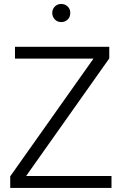

<svg xmlns="http://www.w3.org/2000/svg" viewBox="-20 -928 600 948"><path d="M530.5 0H30.5V-57.5L441.5 -638.5H54V-697H519.5V-639.5L109 -59H530.5ZM282.5 -819Q262.5 -819 250.2 -832.5Q238 -846 238 -864Q238 -883 250.8 -895.8Q263.5 -908.5 282.5 -908.5Q300 -908.5 313.5 -896.5Q327 -884.5 327 -864Q327 -843.5 313.8 -831.2Q300.5 -819 282.5 -819Z"/></svg>

Font: Acari Sans Neue
Style: Regular
Weight: 400
Designer: Alfredo Marco Pradil (font), Cristiano Sobral (main changes)
Foundry: Hanken Design Co. (font), Cristiano Sobral (main changes)
Version: Version 2.459;March 19, 2022;FontCreator 14.0.0.2808 64-bit;